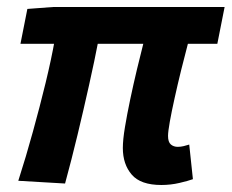

<svg xmlns="http://www.w3.org/2000/svg" viewBox="-20 -516 661 548"><path d="M165.7 7.8 32.2 0Q54.2 -68.4 73.9 -140.1Q93.7 -211.7 110.2 -279.6Q126.7 -347.6 136.7 -404.3L261.6 -404.1Q249.9 -343.1 234.2 -273.1Q218.6 -203.1 201.3 -131.1Q184 -59.2 165.7 7.8ZM38.4 -391 58.1 -490.5 132.5 -496.1H621.1L600.3 -391ZM440.6 12Q381.3 12 356 -17.6Q330.6 -47.1 330.6 -93.6Q330.6 -116.9 336.6 -153Q342.6 -189.2 351.6 -232Q360.6 -274.8 371 -318.4Q381.5 -362.1 391.2 -400.1H518.6Q507.7 -359.1 497.2 -316.5Q486.7 -273.9 478.3 -235.6Q469.8 -197.4 464.7 -168.8Q459.6 -140.2 459.6 -128.2Q459.6 -110.6 467.6 -103.7Q475.6 -96.9 487.3 -96.9Q495.8 -96.9 504.4 -99Q513 -101 520.1 -103.4L530.6 -4.6Q517.5 0.2 492.3 6.1Q467.1 12 440.6 12Z"/></svg>

Font: SourceCodeVF
Style: Italic
Weight: 200
Italic angle: -11°
Monospace: yes
Designer: Paul D. Hunt, Teo Tuominen
Foundry: Adobe
Version: Version 1.026;hotconv 1.1.0;makeotfexe 2.6.0